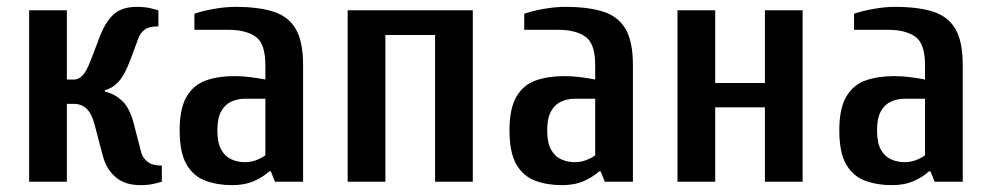

<svg xmlns="http://www.w3.org/2000/svg" viewBox="-20 -530 2893 560"><path d="M390 10Q344 10 317 -13.5Q290 -37 280 -75L255 -170Q240 -227 196 -227H175V0H65V-500H175V-298H196Q209 -298 220.5 -309.5Q232 -321 245 -355L273 -428Q289 -468 312.5 -489Q336 -510 380 -510Q404 -510 423 -505Q442 -500 442 -500V-453Q414 -453 402 -443.5Q390 -434 385 -422L360 -355Q344 -312 326.5 -292.5Q309 -273 286 -267V-263Q313 -257 335.5 -236.5Q358 -216 370 -170L392 -85Q396 -70 410 -58.5Q424 -47 452 -47V0Q452 0 433.5 5Q415 10 390 10Z M657 10Q614 10 579 -3Q544 -16 524 -50.5Q504 -85 504 -150Q504 -214 524.5 -248.5Q545 -283 581 -295.5Q617 -308 664 -308Q687 -308 710.5 -305Q734 -302 754 -298V-340Q754 -403 725.5 -423Q697 -443 647 -443H547V-490Q570 -498 603.5 -504Q637 -510 667 -510Q732 -510 776 -496.5Q820 -483 842 -446.5Q864 -410 864 -340V0H782L770 -30H765Q748 -14 721 -2Q694 10 657 10ZM694 -57Q713 -57 729 -63.5Q745 -70 754 -77V-242H694Q674 -242 655.5 -234Q637 -226 625.5 -206Q614 -186 614 -150Q614 -113 625.5 -93Q637 -73 655.5 -65Q674 -57 694 -57Z M994 0V-500H1359V0H1249V-428H1104V0Z M1619 10Q1576 10 1541 -3Q1506 -16 1486 -50.5Q1466 -85 1466 -150Q1466 -214 1486.5 -248.5Q1507 -283 1543 -295.5Q1579 -308 1626 -308Q1649 -308 1672.5 -305Q1696 -302 1716 -298V-340Q1716 -403 1687.5 -423Q1659 -443 1609 -443H1509V-490Q1532 -498 1565.5 -504Q1599 -510 1629 -510Q1694 -510 1738 -496.5Q1782 -483 1804 -446.5Q1826 -410 1826 -340V0H1744L1732 -30H1727Q1710 -14 1683 -2Q1656 10 1619 10ZM1656 -57Q1675 -57 1691 -63.5Q1707 -70 1716 -77V-242H1656Q1636 -242 1617.5 -234Q1599 -226 1587.5 -206Q1576 -186 1576 -150Q1576 -113 1587.5 -93Q1599 -73 1617.5 -65Q1636 -57 1656 -57Z M1956 0V-500H2066V-288H2211V-500H2321V0H2211V-217H2066V0Z M2581 10Q2538 10 2503 -3Q2468 -16 2448 -50.5Q2428 -85 2428 -150Q2428 -214 2448.5 -248.5Q2469 -283 2505 -295.5Q2541 -308 2588 -308Q2611 -308 2634.5 -305Q2658 -302 2678 -298V-340Q2678 -403 2649.5 -423Q2621 -443 2571 -443H2471V-490Q2494 -498 2527.5 -504Q2561 -510 2591 -510Q2656 -510 2700 -496.5Q2744 -483 2766 -446.5Q2788 -410 2788 -340V0H2706L2694 -30H2689Q2672 -14 2645 -2Q2618 10 2581 10ZM2618 -57Q2637 -57 2653 -63.5Q2669 -70 2678 -77V-242H2618Q2598 -242 2579.5 -234Q2561 -226 2549.5 -206Q2538 -186 2538 -150Q2538 -113 2549.5 -93Q2561 -73 2579.5 -65Q2598 -57 2618 -57Z"/></svg>

Font: Cuprum SemiBold
Style: Regular
Weight: 600
Designer: Jovanny Lemonad
Foundry: Jovanny Lemonad
Version: Version 3.000